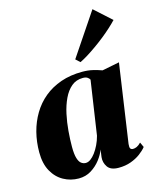

<svg xmlns="http://www.w3.org/2000/svg" viewBox="-123 -910 815 1005"><g transform="rotate(-15 284.0 -407.0)"><path d="M476 -96Q474 -77.5 478.5 -71.2Q483 -65 492 -65Q502.5 -65 513 -69.8Q523.5 -74.5 536 -87.5L548.5 -60.5Q535 -43.5 512.8 -27Q490.5 -10.5 460.8 0.2Q431 11 394.5 11Q351.5 11 335 -13Q318.5 -37 321.5 -66L327 -106Q317.5 -80 296.8 -53Q276 -26 246.2 -7.5Q216.5 11 178.5 11Q134.5 11 96.8 -9.8Q59 -30.5 36 -71.8Q13 -113 13 -174.5Q13 -231 26.2 -282.8Q39.5 -334.5 65.8 -378.5Q92 -422.5 131.2 -455Q170.5 -487.5 222.8 -505.8Q275 -524 339.5 -524Q370.5 -524 396.5 -517.8Q422.5 -511.5 444.5 -503.5L538 -522ZM371 -473Q368 -479.5 359 -485.8Q350 -492 334 -492Q297.5 -492 272 -470.5Q246.5 -449 229.5 -413Q212.5 -377 203 -333Q193.5 -289 189.8 -243.5Q186 -198 186 -158.5Q186 -117.5 192.8 -95.8Q199.5 -74 210.8 -66Q222 -58 234.5 -58Q247.5 -58 260.8 -67.5Q274 -77 286.8 -94Q299.5 -111 310.2 -133.2Q321 -155.5 327.5 -180.5ZM321 -596 476 -826.5 568 -743.5Q553.5 -728 532.5 -708.8Q511.5 -689.5 486.8 -669.8Q462 -650 436.2 -631.8Q410.5 -613.5 386.8 -598.8Q363 -584 344 -575Z"/></g></svg>

Font: Merriweather 120pt Black
Style: Italic
Weight: 900
Italic angle: -7.8°
Version: Version 2.101